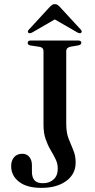

<svg xmlns="http://www.w3.org/2000/svg" viewBox="-20 -896 460 929"><path d="M346 -109Q346 -54 300.8 -20.5Q255.5 13 180 13Q110 13 72 -16.5Q34 -46 34 -92.5Q34 -119 48.2 -135.5Q62.5 -152 88.5 -152Q109 -152 121.8 -136.8Q134.5 -121.5 134.5 -96V-64Q134.5 -39 146.5 -24.2Q158.5 -9.5 188 -9.5Q219 -9.5 239.2 -27.8Q259.5 -46 259.5 -80.5Q259.5 -104.5 249 -125.8Q238.5 -147 224.8 -170.2Q211 -193.5 200.8 -222.8Q190.5 -252 190.5 -292V-647.5Q190.5 -666.5 171 -669.5L127.5 -676Q114 -678.5 114 -688.5Q114 -700 129 -700H358Q373.5 -700 373.5 -689Q373.5 -680 359.5 -676.5L321 -670Q300.5 -665.5 300.5 -649V-296.5Q300.5 -254 312 -224.8Q323.5 -195.5 334.8 -169.2Q346 -143 346 -109ZM372 -737Q366 -732.5 354.5 -739L245 -802L136 -739Q124.5 -732.5 118 -737Q110.5 -743 119.5 -752.5L218.5 -860Q225.5 -867.5 231.2 -871.8Q237 -876 245.5 -876Q253.5 -876 259.2 -871.8Q265 -867.5 272 -860L371 -752.5Q379.5 -743 372 -737Z"/></svg>

Font: Fraunces 72pt S000
Style: Regular
Weight: 400
Version: Version 1.000; ttfautohint (v1.8.3)